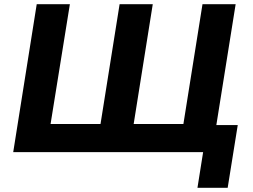

<svg xmlns="http://www.w3.org/2000/svg" viewBox="-20 -725 1206 915"><path d="M921 170 948 0H43L155 -705H313L221 -134H459L550 -705H708L617 -134H854L945 -705H1103L1011 -129H1113L1065 170Z"/></svg>

Font: Nunito Sans 9pt ExtraBold
Style: Italic
Weight: 800
Italic angle: -9°
Version: Version 3.101;gftools[0.9.27]